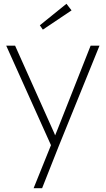

<svg xmlns="http://www.w3.org/2000/svg" viewBox="-20 -767 560 1017"><path d="M158 230 250 2 13 -525H60L261 -76Q265 -68 267.5 -61.5Q270 -55 272 -50Q278 -65 285 -82L460 -525H507L290 10L203 230ZM207 -610 191 -633 332 -747 359 -712Z"/></svg>

Font: Readex Pro Light
Style: Regular
Weight: 300
Designer: Bonnie Shaver-Troup, Thomas Jockin
Foundry: Lexend
Version: Version 1.200; ttfautohint (v1.8.3)